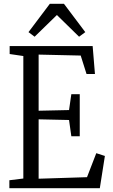

<svg xmlns="http://www.w3.org/2000/svg" viewBox="-20 -984 591 1004"><path d="M102 -50.5V-691L30.5 -701.5V-743H464.5L476.5 -597H432.5L402 -693.5L182 -698.5V-405L341 -408.5L353 -491.5H397V-271.5H353L341 -356.5L182 -360V-49.5L435 -57.5L483.5 -183L528.5 -168.5L502 0H29V-41.5ZM161 -792 129 -816 240.5 -964H314.5L426 -816L393.5 -792L277.5 -905.5Z"/></svg>

Font: Merriweather 24pt SemiCondensed Light
Style: Regular
Weight: 300
Width: 4
Designer: Eben Sorkin
Foundry: Eben Sorkin
Version: Version 2.100